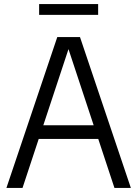

<svg xmlns="http://www.w3.org/2000/svg" viewBox="-20 -922 674 942"><path d="M541.5 0 462 -240.5H170L90.5 0H11.5L261 -740H372.5L622 0ZM192.5 -307.5H439.5L316 -681ZM172 -849V-902H461.5V-849Z"/></svg>

Font: Encode Sans Semi Condensed
Style: Regular
Weight: 400
Width: 4
Designer: Multiple Designers
Foundry: Impallari Type
Version: Version 2.000